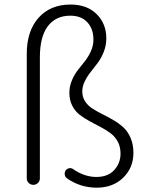

<svg xmlns="http://www.w3.org/2000/svg" viewBox="-20 -826 648 858"><path d="M280.3 -28.3Q271.5 -34.2 269.5 -44.4Q267.6 -54.7 273.4 -64.5Q279.3 -72.3 289.1 -74.2Q298.8 -76.2 306.6 -70.3Q357.4 -35.2 411.1 -35.2Q461.9 -35.2 490.2 -65.9Q518.6 -96.7 518.6 -139.6Q518.6 -169.9 506.3 -192.9Q494.1 -215.8 473.6 -231Q453.1 -246.1 428.7 -258.8Q404.3 -271.5 379.9 -284.7Q355.5 -297.9 335.4 -313.5Q315.4 -329.1 302.7 -354Q290 -378.9 290 -411.1Q290 -440.4 301.3 -466.8Q312.5 -493.2 328.1 -513.2Q343.8 -533.2 359.4 -552.7Q375 -572.3 386.2 -597.2Q397.5 -622.1 397.5 -649.4Q397.5 -697.3 370.1 -726.6Q342.8 -755.9 293.9 -755.9Q229.5 -755.9 193.8 -709Q158.2 -662.1 158.2 -569.3V-29.3Q158.2 -16.6 149.4 -8.3Q140.6 0 128.9 0Q117.2 0 108.4 -8.3Q99.6 -16.6 99.6 -29.3V-585Q99.6 -687.5 152.3 -746.6Q205.1 -805.7 294.9 -805.7Q369.1 -805.7 412.1 -762.7Q455.1 -719.7 455.1 -654.3Q455.1 -623 443.8 -594.7Q432.6 -566.4 417 -545.4Q401.4 -524.4 385.7 -504.9Q370.1 -485.4 358.9 -462.9Q347.7 -440.4 347.7 -417Q347.7 -392.6 360.4 -373Q373 -353.5 393.1 -340.8Q413.1 -328.1 437.5 -315.9Q461.9 -303.7 486.3 -289.6Q510.7 -275.4 530.8 -257.3Q550.8 -239.3 563.5 -210Q576.2 -180.7 576.2 -142.6Q576.2 -76.2 530.3 -31.7Q484.4 12.7 412.1 12.7Q339.8 12.7 280.3 -28.3Z"/></svg>

Font: irohamaru Light
Style: Regular
Weight: 200
Designer: [Source Han Sans]
Ryoko NISHIZUKA  (kana & ideographs); Paul D. Hunt (Latin, Greek & Cyrillic); Wenlong ZHANG  (bopomofo
Version: Version 1.01